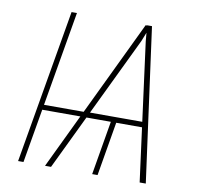

<svg xmlns="http://www.w3.org/2000/svg" viewBox="-79 -793 898 875"><g transform="rotate(10 369.5 -355.5)"><path d="M326.7 -272.9 322.8 -249.5H110.4L113.8 -272.9ZM519 -636.7 212.9 0H185.1L525.4 -710.4H548.3ZM623 0 538.6 -638.7 532.2 -711.4H554.7L651.4 0ZM605.5 -274.4 601.6 -249.5H319.8L323.2 -274.4ZM473.1 -264.2 428.2 0H403.3L448.2 -264.2ZM207.5 -710.9 85.4 0H60.5L182.6 -710.9Z"/></g></svg>

Font: Roboto Condensed Thin
Style: Italic
Weight: 250
Italic angle: -12°
Designer: Christian Robertson
Foundry: Google
Version: Version 3.008; 2023